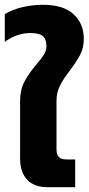

<svg xmlns="http://www.w3.org/2000/svg" viewBox="-38 -782 372 802"><path d="M46 -119V-360Q46 -407 64 -441Q82 -475 114 -513Q135 -537 145.5 -554Q156 -571 156 -589Q156 -618 141 -631Q126 -644 90 -644Q32 -644 -18 -607V-723Q13 -742 55 -752Q97 -762 141 -762Q227 -762 269.5 -722.5Q312 -683 312 -620Q312 -583 298 -555.5Q284 -528 255 -489Q227 -453 212.5 -424.5Q198 -396 198 -360V-160Q198 -136 208 -126Q218 -116 241 -116H276V0H160Q105 0 75.5 -31.5Q46 -63 46 -119Z"/></svg>

Font: Prompt SemiBold
Style: Regular
Weight: 600
Designer: Katatrad Team
Foundry: CadsonDemak
Version: Version 1.000